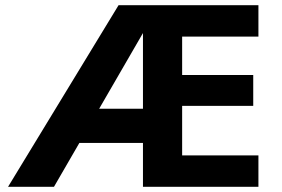

<svg xmlns="http://www.w3.org/2000/svg" viewBox="-20 -720 1086 740"><path d="M253 -169H558V-301H258ZM437 -700 11 0H188L570 -660ZM601 0H976V-121H601ZM609 -579H976V-700H437ZM601 -312H956V-431H601ZM531 -700V0H682V-700Z"/></svg>

Font: Jost SemiBold
Style: Regular
Weight: 600
Version: Version 3.710